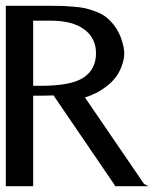

<svg xmlns="http://www.w3.org/2000/svg" viewBox="-20 -640 559 660"><path d="M154 -569H94V-345H120Q225 -345 267.5 -373.5Q310 -402 310 -457Q310 -509 269.5 -539Q229 -569 154 -569ZM395 -512Q398 -503 401 -494Q411 -461 404.5 -433.5Q398 -406 385 -385Q372 -364 351.5 -347.5Q331 -331 311.5 -321Q292 -311 272 -305L475 -8L484 -3L491 0H477H463H384H380H376L374 -3L372 -7L164 -312Q138 -311 94 -311V-15V-8V0H87H79H15H8H0V-8V-15V-605V-612V-620H8H15H148Q152 -620 158 -620Q183 -620 196 -619.5Q209 -619 233.5 -617Q258 -615 273.5 -611.5Q289 -608 310 -600Q331 -592 345 -581Q359 -570 372.5 -552.5Q386 -535 395 -512Z"/></svg>

Font: Loyal Sans
Style: Boldv1
Weight: 700
Version: Version 001.000